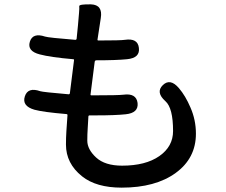

<svg xmlns="http://www.w3.org/2000/svg" viewBox="-20 -809 1040 882"><path d="M539 53Q422 53 357 1Q283 -58 283 -145Q283 -176 285 -207L290 -280Q290 -285 285 -285Q178 -294 138 -305Q80 -322 94 -366Q108 -410 165 -390Q177 -386 294 -376Q300 -375 301 -381L320 -532Q321 -537 316 -537Q212 -546 163 -559Q104 -574 117 -617Q130 -660 187 -641Q202 -636 326 -626Q331 -626 332 -631L338 -691Q341 -720 343 -749Q345 -771 344 -780.5Q343 -790 398 -789Q453 -787 443 -726L428 -628Q427 -623 432 -623Q535 -623 553 -626Q613 -635 618 -589Q624 -543 564 -537Q515 -532 423 -532Q416 -532 415 -525L396 -376Q395 -371 400 -371H409Q523 -371 547 -374Q606 -382 612 -336Q617 -290 557 -284Q509 -279 424 -279H392Q386 -279 386 -273L383 -221Q381 -192 381 -163Q381 -123 421.5 -85.5Q462 -48 541 -48Q649 -48 712 -92Q775 -136 775 -207Q775 -313 740 -344Q694 -385 728 -418Q762 -451 802 -404Q832 -369 855 -315Q880 -258 880 -195Q880 -82 787 -14.5Q694 53 539 53Z"/></svg>

Font: Resource Han Rounded JP Medium
Style: Regular
Weight: 500
Designer: Cyano Hao (round all glyphs); Ryoko NISHIZUKA 西塚涼子 (kana, bopomofo & ideographs); Paul D. Hunt (Latin, Greek & Cyrillic)
Foundry: Cyano Hao
Version: 0.990